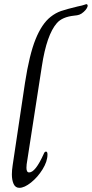

<svg xmlns="http://www.w3.org/2000/svg" viewBox="-20 -892 441 922"><path d="M37 -55Q37 -74 41 -100L100 -494Q121 -630 151 -704Q181 -778 223 -811Q247 -830 273 -839Q299 -848 353 -861Q378 -866 385 -869Q392 -872 394 -872Q401 -872 401 -864Q401 -860 396.5 -852Q392 -844 382 -835Q371 -825 361 -821.5Q351 -818 337 -817Q279 -811 253 -781Q204 -725 181 -574L108 -103Q107 -96 107 -86Q107 -64 120 -64Q150 -64 190 -153Q194 -164 201 -164Q208 -164 208 -150Q208 -117 184.5 -79Q161 -41 129 -15.5Q97 10 73 10Q54 10 45.5 -8.5Q37 -27 37 -55Z"/></svg>

Font: Charm
Style: Regular
Weight: 400
Designer: Katatrad Aksorn Co.,Ltd.
Foundry: Cadson Demak Co.,Ltd.
Version: Version 1.001